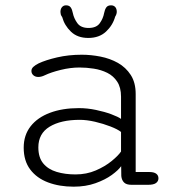

<svg xmlns="http://www.w3.org/2000/svg" viewBox="-20 -693 659 721"><path d="M474 1Q454.5 1 445.8 -7.8Q437 -16.5 435.5 -32L435 -69Q424.5 -54 399.8 -36Q375 -18 338.5 -5Q302 8 256.5 8Q203 8 160.5 -8Q118 -24 93.5 -56.5Q69 -89 69 -138.5Q69 -185.5 95 -218.8Q121 -252 167.8 -269.5Q214.5 -287 276 -287Q308 -287 340.2 -280.2Q372.5 -273.5 398 -264Q423.5 -254.5 434.5 -246.5V-330Q434.5 -364.5 420.2 -386.2Q406 -408 382.8 -419.5Q359.5 -431 332.2 -435.2Q305 -439.5 278.5 -439.5Q244.5 -439.5 208 -430.5Q171.5 -421.5 148.5 -410.5Q141.5 -407 135.2 -405.5Q129 -404 124 -404Q112.5 -404 105.2 -410.5Q98 -417 98 -426.5Q98 -435.5 105.5 -442.2Q113 -449 125 -455Q151.5 -467.5 194.5 -477.5Q237.5 -487.5 287 -487.5Q321.5 -487.5 357.2 -480.5Q393 -473.5 422.8 -456.8Q452.5 -440 471 -411.5Q489.5 -383 489.5 -340V-47H541.5Q558 -47 566.5 -40.8Q575 -34.5 575 -23.5Q575 -12.5 566 -5.8Q557 1 536 1ZM434.5 -197.5Q422 -207.5 395 -218Q368 -228.5 336.8 -235.8Q305.5 -243 279.5 -243Q208.5 -243 166.2 -217.2Q124 -191.5 124 -139.5Q124 -101.5 142.5 -79.2Q161 -57 192.8 -47.5Q224.5 -38 263.5 -38Q305 -38 339.8 -53Q374.5 -68 399.2 -88.2Q424 -108.5 434.5 -124ZM397 -673Q407 -673 412.8 -666.5Q418.5 -660 418.5 -648.5Q418.5 -644.5 417 -639.8Q415.5 -635 412.5 -630.5Q403.5 -598 378 -574.2Q352.5 -550.5 311.5 -550.5Q271 -550.5 246.5 -574Q222 -597.5 213.5 -629Q209.5 -634 208.2 -639Q207 -644 207 -648Q207 -659.5 212.8 -666.2Q218.5 -673 228 -673Q240 -673 245.5 -665.2Q251 -657.5 253.5 -644Q257.5 -624 270.5 -606Q283.5 -588 312.5 -588Q342 -588 354.8 -606Q367.5 -624 371 -644Q373.5 -657 379 -665Q384.5 -673 397 -673Z"/></svg>

Font: Sono ExtraLight Monospace Light
Style: Regular
Weight: 300
Version: Version 2.112